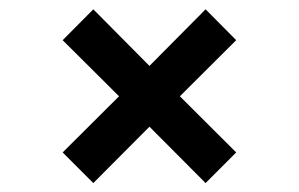

<svg xmlns="http://www.w3.org/2000/svg" viewBox="-20 -526 655 421"><path d="M307.7 -381.5 430.8 -505.6 497.9 -437.9 374.4 -314.9 497.9 -191.8 430.8 -124.6 307.7 -248.2 184.6 -124.6 117.4 -191.8 241 -314.9 117.4 -437.9 184.6 -505.6Z"/></svg>

Font: Fira Code Fixed Medium
Style: Regular
Weight: 500
Monospace: yes
Designer: Carrois Corporate, Edenspiekermann AG, Nikita Prokopov
Foundry: Carrois Corporate, Edenspiekermann AG, Nikita Prokopov
Version: Version 5.002